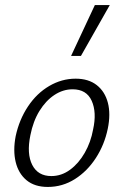

<svg xmlns="http://www.w3.org/2000/svg" viewBox="-20 -731 488 759"><path d="M169 8Q117 8 85 -18.5Q53 -45 42 -90.5Q31 -136 42 -193Q56 -258 90.5 -310Q125 -362 174.5 -391Q224 -420 279 -420Q330 -420 362.5 -394.5Q395 -369 406.5 -324.5Q418 -280 406 -222Q393 -159 359 -106.5Q325 -54 276 -23Q227 8 169 8ZM183 -35Q223 -35 257 -60Q291 -85 315 -127Q339 -169 348 -219Q363 -287 342.5 -332.5Q322 -378 267 -378Q229 -378 195 -355.5Q161 -333 136 -292.5Q111 -252 100 -196Q85 -123 107.5 -79Q130 -35 183 -35ZM261 -510 355 -711H414L300 -510Z"/></svg>

Font: Ysabeau Office Light
Style: Italic
Weight: 300
Italic angle: -12°
Designer: Christian Thalmann (Catharsis Fonts)
Version: Version 2.001;gftools[0.9.30]; featfreeze: tnum,lnum,ss02